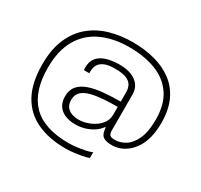

<svg xmlns="http://www.w3.org/2000/svg" viewBox="-172 -921 1357 1297"><g transform="rotate(30 506.5 -272.0)"><path d="M479 153Q350 153 255.5 109.5Q161 66 110 -26Q59 -118 59 -262Q59 -381 95.5 -464Q132 -547 195 -598.5Q258 -650 340.5 -673.5Q423 -697 514 -697Q609 -697 689 -675.5Q769 -654 828.5 -609Q888 -564 921 -492.5Q954 -421 954 -320Q954 -253 940.5 -203.5Q927 -154 904 -119.5Q881 -85 853 -63.5Q825 -42 795.5 -32.5Q766 -23 740 -23Q703 -23 682.5 -31.5Q662 -40 653.5 -58.5Q645 -77 644 -106H638Q619 -79 589.5 -60Q560 -41 525 -31Q490 -21 454 -21Q421 -21 392.5 -29Q364 -37 343.5 -53Q323 -69 311.5 -93.5Q300 -118 300 -151Q300 -201 326 -232Q352 -263 399 -279.5Q446 -296 508.5 -302Q571 -308 644 -308V-380Q644 -413 631 -435.5Q618 -458 587 -470Q556 -482 500 -482Q448 -482 418.5 -469Q389 -456 376.5 -433.5Q364 -411 364 -384V-368H322Q321 -373 321 -377.5Q321 -382 321 -389Q321 -436 345 -465Q369 -494 412.5 -507.5Q456 -521 514 -521Q568 -521 607 -505.5Q646 -490 667.5 -460.5Q689 -431 689 -389V-108Q689 -86 698 -75Q707 -64 738 -64Q780 -64 819.5 -89Q859 -114 884.5 -170.5Q910 -227 910 -321Q910 -439 859.5 -513Q809 -587 719.5 -621.5Q630 -656 513 -656Q388 -656 295.5 -612.5Q203 -569 153 -481.5Q103 -394 103 -261Q103 -76 194.5 17.5Q286 111 479 111Q504 111 537.5 107Q571 103 603 96.5Q635 90 654 81V126Q632 134 599.5 140Q567 146 534.5 149.5Q502 153 479 153ZM457 -60Q489 -60 521.5 -70.5Q554 -81 582 -100Q610 -119 627 -145.5Q644 -172 644 -205V-267Q541 -267 475.5 -256.5Q410 -246 379 -221Q348 -196 348 -150Q348 -118 363 -98Q378 -78 403 -69Q428 -60 457 -60Z"/></g></svg>

Font: Archivo SemiBold Thin
Style: Regular
Weight: 250
Version: Version 2.001